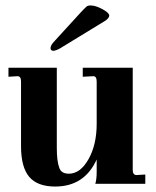

<svg xmlns="http://www.w3.org/2000/svg" viewBox="-20 -673 572 703"><path d="M182 10Q117 10 87 -25.5Q57 -61 57 -138V-375Q57 -394 44 -394L11 -392V-425H188V-132Q188 -82 197 -59Q204 -37 232 -37Q274 -37 304 -90Q334 -143 334 -220V-374Q334 -394 322 -394L283 -392V-425H466V-51Q466 -33 479 -32L512 -34V0H329Q334 -17 334 -44V-89Q289 10 182 10ZM176 -487Q165 -487 165 -497Q165 -508 181 -524L276 -628Q291 -644 297 -649Q301 -653 312 -653Q330 -653 355 -639.5Q380 -626 380 -616Q380 -608 367 -598L200 -496Q186 -488 176 -487Z"/></svg>

Font: UnnaBold
Style: Bold
Weight: 700
Designer: Jorge de Buen Unna
Foundry: Omnibus-Type
Version: Version 2.008;hotconv 1.0.109;makeotfexe 2.5.65596